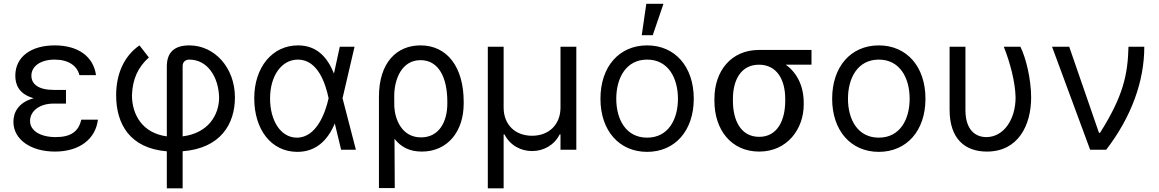

<svg xmlns="http://www.w3.org/2000/svg" viewBox="-20 -793 6138 1017"><path d="M51.1 -147.7C51.1 -53.3 144.5 9.9 271.3 9.9C400.6 9.9 486.5 -56.5 498.6 -159.1H410.5C396.3 -96.6 355.1 -66.8 275.6 -66.8C193.2 -66.8 139.2 -100.9 139.2 -152C139.2 -203.5 187.5 -244.3 264.2 -244.3H329.5V-316.8H264.2C185 -316.8 146.3 -346.6 146.3 -392C146.3 -442.5 195 -477.3 269.9 -477.3C343 -477.3 388.8 -444.2 400.6 -394.9H488.6C474.8 -493.6 394.2 -552.6 269.9 -552.6C145.6 -552.6 61.1 -492.9 61.1 -392C61.1 -347.7 77.4 -295.5 158.4 -272.7C71.7 -248.9 51.1 -192.1 51.1 -147.7Z M863.6 -440.3V-70.7C734 -87.7 679 -186.4 679 -288.4C681.8 -375 711.6 -437.5 768.5 -488.6L718.8 -552.6C636.4 -495.7 595.2 -400.6 595.2 -288.4C595.2 -136.7 667.6 -7.5 863.6 8.5V204.5H947.4V8.2C1148.4 -7.5 1224.4 -136 1224.4 -277C1224.4 -434.7 1116.5 -552.6 983 -552.6C906.2 -552.6 863.6 -518.5 863.6 -440.3ZM947.4 -70.7V-443.2C947.4 -461.6 958.8 -477.3 983 -477.3C1079.5 -477.3 1137.8 -384.9 1140.6 -277C1140.6 -182.9 1082 -87.4 947.4 -70.7Z M1552.6 11.4C1653.1 12.4 1715.9 -49.7 1752.8 -137.8H1753.6L1786.9 0H1865.1L1794.4 -272.7L1858 -545.5H1779.8L1748.9 -403.4C1713.8 -490.8 1657.7 -552.6 1558.2 -552.6C1422.6 -552.6 1326.7 -436.8 1326.7 -272.7C1326.7 -107.2 1415.8 9.9 1552.6 11.4ZM1410.5 -271.3C1410.5 -392 1471.6 -477.3 1558.2 -477.3C1666.5 -477.3 1705.6 -343 1720.2 -274.1L1720.5 -272.7L1720.2 -271.3C1704.5 -199.9 1658 -63.9 1552.6 -63.9C1467.3 -63.9 1410.5 -153.1 1410.5 -271.3Z M1987.2 -279.8V203.1H2071L2069.6 -57.9C2103.3 -14.6 2148.8 9.9 2214.5 9.9C2350.9 9.9 2436.1 -96.6 2436.1 -244.3V-254.3C2436.1 -434.7 2350.9 -552.6 2207.4 -552.6C2082.4 -552.6 1987.2 -463.1 1987.2 -279.8ZM2068.2 -281.2C2067.5 -373.6 2108 -474.4 2207.4 -474.4C2305.4 -474.4 2349.4 -379.3 2349.4 -254.3V-244.3C2349.4 -147.7 2305.4 -65.3 2210.2 -65.3C2108.3 -65.3 2072.1 -160.5 2068.5 -228.7Z M2563.9 204.5H2647.7V-81H2652C2681.8 -23.4 2737.6 7.1 2798.3 7.1C2859 7.1 2915.1 -23.4 2944.6 -81H2948.9V0H3032.7V-545.5H2948.9V-223C2948.9 -134.9 2889.2 -73.9 2798.3 -73.9C2707.4 -73.9 2647.7 -134.2 2647.7 -223V-545.5H2563.9Z M3407.7 11.4C3555.4 11.4 3654.8 -100.9 3654.8 -269.9C3654.8 -440.3 3555.4 -552.6 3407.7 -552.6C3259.9 -552.6 3160.5 -440.3 3160.5 -269.9C3160.5 -100.9 3259.9 11.4 3407.7 11.4ZM3244.3 -269.9C3244.3 -379.3 3295.5 -477.3 3407.7 -477.3C3519.9 -477.3 3571 -379.3 3571 -269.9C3571 -160.5 3519.9 -63.9 3407.7 -63.9C3295.5 -63.9 3244.3 -160.5 3244.3 -269.9ZM3379.3 -606.5H3437.5L3494.3 -772.7H3403.4Z M3764.2 -269.9V-258.5C3764.2 -106.5 3852.3 9.9 4001.4 9.9C4150.6 9.9 4237.2 -110.8 4237.2 -238.6V-248.6C4237.2 -336.6 4202.1 -407.7 4142 -450.3H4278.4V-528.4H4000C3852.3 -528.4 3764.2 -416.2 3764.2 -269.9ZM3862.2 -258.5V-269.9C3862.2 -366.5 3903.4 -450.3 4000 -450.3C4098 -450.3 4139.2 -366.5 4139.2 -269.9V-258.5C4139.2 -156.2 4098 -68.2 4001.4 -68.2C3903.4 -68.2 3862.2 -156.2 3862.2 -258.5Z M4634.9 11.4C4782.7 11.4 4882.1 -100.9 4882.1 -269.9C4882.1 -440.3 4782.7 -552.6 4634.9 -552.6C4487.2 -552.6 4387.8 -440.3 4387.8 -269.9C4387.8 -100.9 4487.2 11.4 4634.9 11.4ZM4471.6 -269.9C4471.6 -379.3 4522.7 -477.3 4634.9 -477.3C4747.2 -477.3 4798.3 -379.3 4798.3 -269.9C4798.3 -160.5 4747.2 -63.9 4634.9 -63.9C4522.7 -63.9 4471.6 -160.5 4471.6 -269.9Z M5009.9 -545.5V-211.6C5009.9 -58.2 5090.9 9.9 5207.4 9.9C5372.2 9.9 5441.8 -127.8 5441.8 -277C5441.8 -372.2 5414.8 -485.8 5384.9 -545.5H5296.9C5329.5 -464.5 5358 -358 5359.4 -277C5359.4 -159.1 5295.5 -66.8 5204.5 -66.8C5147.7 -66.8 5093.8 -103.7 5093.8 -210.2V-545.5Z M5754.3 0H5839.5C5973.7 -174.7 6041.2 -363.6 6041.2 -545.5H5957.4C5953.8 -397 5929 -282.7 5806.8 -89.5H5801.1L5643.5 -545.5H5552.6Z"/></svg>

Font: Magic Ui Pro
Style: Regular
Weight: 400
Designer: Stefan Endress, Andreas Faust
Version: Version 1.000;FEAKit 1.0